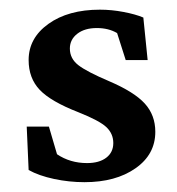

<svg xmlns="http://www.w3.org/2000/svg" viewBox="-20 -367 362 393"><path d="M152.8 5.9Q121.6 5.9 90.6 -0.7Q59.6 -7.3 38.6 -19L34.7 -107.9H80.1L96.7 -51.3Q123.5 -33.2 158.2 -33.2Q183.1 -33.2 197.5 -44.2Q211.9 -55.2 211.9 -74.2Q211.9 -93.3 197.8 -106.7Q183.6 -120.1 140.6 -137.2Q84 -159.2 61.3 -183.1Q38.6 -207 38.6 -244.1Q38.6 -289.1 79.1 -318.1Q119.6 -347.2 184.6 -347.2Q208.5 -347.2 232.9 -342.5Q257.3 -337.9 273.4 -331.1L282.2 -244.1H237.3L219.7 -299.3Q202.1 -309.6 178.2 -309.6Q153.3 -309.6 138.2 -297.9Q123 -286.1 123 -267.6Q123 -247.1 140.4 -233.6Q157.7 -220.2 203.6 -200.7Q254.9 -178.7 276.4 -155Q297.9 -131.3 297.9 -97.2Q297.9 -50.8 257.3 -22.5Q216.8 5.9 152.8 5.9Z"/></svg>

Font: Lateef Medium
Style: Regular
Weight: 500
Designer: SIL International
Foundry: SIL International
Version: Version 4.200